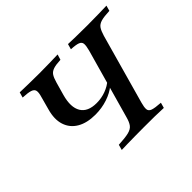

<svg xmlns="http://www.w3.org/2000/svg" viewBox="-124 -771 971 971"><g transform="rotate(-45 361.0 -285.5)"><path d="M260.5 0 268.5 -29Q316.9 -31.5 341.1 -37.5Q365.3 -43.5 376.2 -58.1Q387.1 -72.6 394.4 -100L499.2 -472.6Q506.5 -500 505.2 -514.1Q504 -528.2 488.7 -534.3Q473.4 -540.3 438.7 -541.9L446.8 -571Q465.3 -570.2 500.4 -569.4Q535.5 -568.5 582.3 -568.5Q627.4 -568.5 662.9 -569.4Q698.4 -570.2 721.8 -571L713.7 -541.9Q673.4 -540.3 652.8 -534.3Q632.3 -528.2 622.6 -514.1Q612.9 -500 604.8 -472.6L500 -98.4Q492.7 -72.6 494 -58.1Q495.2 -43.5 512.1 -37.5Q529 -31.5 569.4 -29L561.3 0Q534.7 -1.6 499.2 -2Q463.7 -2.4 419.4 -2.4Q387.1 -2.4 357.3 -2Q327.4 -1.6 302.8 -1.2Q278.2 -0.8 260.5 0ZM292.7 -220.2Q233.1 -220.2 194 -243.1Q154.8 -266.1 141.1 -308.5Q127.4 -350.8 143.5 -407.3L162.1 -475.8Q170.2 -502.4 167.3 -515.7Q164.5 -529 147.2 -534.7Q129.8 -540.3 93.5 -541.9L101.6 -571Q125.8 -570.2 161.7 -569.4Q197.6 -568.5 240.3 -568.5Q279.8 -568.5 313.3 -569.4Q346.8 -570.2 372.6 -571L363.7 -541.9Q329.8 -540.3 311.7 -534.3Q293.5 -528.2 284.7 -514.9Q275.8 -501.6 268.5 -475.8L248.4 -404.8Q229 -334.7 252.4 -296Q275.8 -257.3 338.7 -257.3Q373.4 -257.3 404.8 -269Q436.3 -280.6 458.1 -300.8L450 -271.8Q421 -247.6 379.8 -233.9Q338.7 -220.2 292.7 -220.2Z"/></g></svg>

Font: Playfair 5pt SemiExpanded Light SemiBold
Style: Italic
Weight: 600
Italic angle: -15.6°
Version: Version 2.001;gftools[0.9.30]